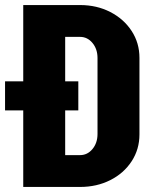

<svg xmlns="http://www.w3.org/2000/svg" viewBox="-52 -740 607 760"><path d="M500 -208Q500 -149 469 -101.5Q438 -54 384.5 -27Q331 0 265 0H40V-303H-32V-418H40V-720H265Q331 -720 384.5 -692.5Q438 -665 469 -617.5Q500 -570 500 -511ZM334 -510Q334 -546 314 -570Q294 -594 265 -594H206V-418H258V-303H206V-126H265Q294 -126 314 -150Q334 -174 334 -210Z"/></svg>

Font: Akshar
Style: Bold
Weight: 700
Designer: Tall Chai
Foundry: Tall Chai
Version: Version 1.000